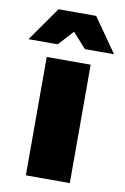

<svg xmlns="http://www.w3.org/2000/svg" viewBox="-101 -817 566 869"><g transform="rotate(10 182.5 -383.0)"><path d="M81 -544V0H283V-544ZM379 -609 269 -766H96L-14 -609H120L183 -678L245 -609Z"/></g></svg>

Font: Argentum Sans ExtraBold
Style: Regular
Weight: 800
Designer: Julieta Ulanovsky
Foundry: Julieta Ulanovsky
Version: Version 5.001;February 15, 2019;FontCreator 11.5.0.2425 64-b